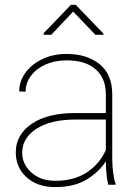

<svg xmlns="http://www.w3.org/2000/svg" viewBox="-20 -760 568 790"><path d="M425.3 0Q420.4 -19 418 -45.7Q415.5 -72.3 415.5 -96.7Q389.2 -53.7 337.6 -22Q286.1 9.8 207.5 9.8Q133.8 9.8 89.4 -30.5Q44.9 -70.8 44.9 -133.8Q44.9 -204.6 109.6 -249.8Q174.3 -294.9 289.1 -294.9H415.5V-372.1Q415.5 -438 373.5 -474.9Q331.5 -511.7 254.4 -511.7Q206.5 -511.7 168.2 -494.9Q129.9 -478 107.7 -448.7Q85.4 -419.4 85.4 -382.8L59.1 -383.8Q59.1 -425.3 84.2 -460.2Q109.4 -495.1 153.6 -516.6Q197.8 -538.1 254.4 -538.1Q336.9 -538.1 389.4 -496.3Q441.9 -454.6 441.9 -371.1V-106.4Q441.9 -78.1 445.6 -49.3Q449.2 -20.5 455.6 -4.4V0ZM207.5 -16.1Q284.2 -16.1 336.7 -50.3Q389.2 -84.5 415.5 -142.6V-268.1H290.5Q188.5 -268.1 129.9 -230Q71.3 -191.9 71.3 -131.8Q71.3 -84 109.4 -50Q147.5 -16.1 207.5 -16.1ZM291.5 -740.2 405.8 -621.6V-616.7H372.6L281.2 -712.4L190.9 -616.7H159.7V-623.5L272 -740.2Z"/></svg>

Font: Vazirmatn FD Thin
Style: Regular
Weight: 100
Designer: Saber Rastikerdar
Foundry: Saber Rastikerdar
Version: Version 33.003